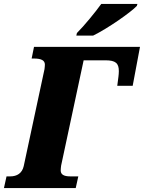

<svg xmlns="http://www.w3.org/2000/svg" viewBox="-57 -951 728 971"><path d="M329 -771H414C488 -807 605 -889 635 -921L638 -931H455C424 -888 369 -821 332 -784ZM-37 0H326L339 -59H298C265 -59 250 -69 250 -89C250 -96 251 -104 252 -113L366 -646H476C528 -646 544 -631 544 -591C544 -582 543 -571 542 -563L536 -517H614L651 -714H115L103 -655H115C153 -655 170 -645 170 -624C170 -618 169 -609 168 -601L63 -111C55 -75 29 -59 -5 -59H-24Z"/></svg>

Font: Noto Serif SemiCondensed Black
Style: Italic
Weight: 900
Width: 4
Italic angle: -12°
Designer: Monotype Design Team
Foundry: Monotype Imaging Inc.
Version: Version 2.014